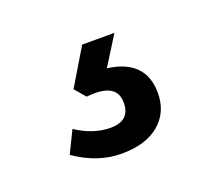

<svg xmlns="http://www.w3.org/2000/svg" viewBox="-54 -79 425 369"><g transform="rotate(-20 158.5 105.5)"><path d="M46 185 68 140Q103 163 138 163Q178 163 178 126Q178 90 132 90Q121 90 115 91L96 69L141 -6H207L170 53Q246 63 246 131Q246 170 218.5 193.5Q191 217 141 217Q92 217 46 185Z"/></g></svg>

Font: Niramit
Style: Regular
Weight: 400
Version: Version 1.000; ttfautohint (v1.6)